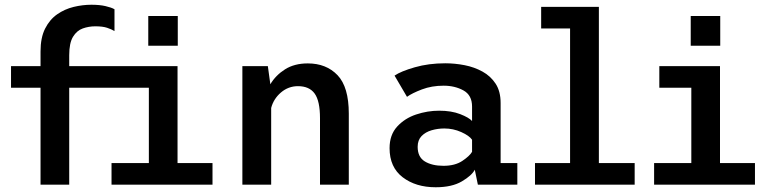

<svg xmlns="http://www.w3.org/2000/svg" viewBox="-20 -779 3240 810"><path d="M151 0V-409H26.5V-500H151V-562Q151 -620 170.2 -658.2Q189.5 -696.5 221 -718.5Q252.5 -740.5 290.5 -749.8Q328.5 -759 365.5 -759Q400.5 -759 425.2 -753.2Q450 -747.5 463 -740V-648Q450.5 -655.5 431.8 -661.8Q413 -668 382 -668Q354.5 -668 329.2 -659Q304 -650 288 -623.8Q272 -597.5 272 -546V-500H729V-91H876.5V0H450.5V-91H608V-409H272V0ZM605.5 -711.5H730V-586H605.5Z M1002.5 0V-500H1110L1120.5 -423.5Q1143 -461.5 1182.5 -486.5Q1222 -511.5 1278.5 -511.5Q1356.5 -511.5 1404 -461.8Q1451.5 -412 1451.5 -299.5V0H1330V-280.5Q1330 -353 1307.5 -384.2Q1285 -415.5 1237 -415.5Q1196.5 -415.5 1165.2 -388.8Q1134 -362 1124 -323.5V0Z M1818 11Q1734 11 1678.8 -31.2Q1623.5 -73.5 1623.5 -154Q1623.5 -210 1655.5 -245Q1687.5 -280 1735.5 -296Q1783.5 -312 1832.5 -312Q1884.5 -312 1921.5 -297.5Q1958.5 -283 1971.5 -268.5V-329.5Q1971.5 -377.5 1935.2 -397.5Q1899 -417.5 1851.5 -417.5Q1801.5 -417.5 1760 -401.8Q1718.5 -386 1697 -370.5L1644.5 -460Q1671.5 -478.5 1730 -495.2Q1788.5 -512 1858.5 -512Q1899 -512 1940 -504Q1981 -496 2015.5 -477Q2050 -458 2071 -425.8Q2092 -393.5 2092 -344.5V-91H2162.5V0H1996L1983 -63Q1970.5 -38.5 1928.5 -13.8Q1886.5 11 1818 11ZM1851 -79.5Q1899.5 -79.5 1930.5 -100.2Q1961.5 -121 1971.5 -138.5V-189.5Q1960 -206.5 1926 -221.8Q1892 -237 1854.5 -237Q1827 -237 1801 -229.5Q1775 -222 1758.5 -205Q1742 -188 1742 -159.5Q1742 -116.5 1772.2 -98Q1802.5 -79.5 1851 -79.5Z M2237 0V-91H2385V-659H2263V-750H2506.5V-91H2657.5V0Z M2894 -711.5H3018.5V-586H2894ZM2739.5 0V-91H2896.5V-409H2761.5V-500H3017.5V-91H3165V0Z"/></svg>

Font: Trispace Medium
Style: Regular
Weight: 500
Designer: Tyler Finck
Foundry: Etcetera Type Company
Version: Version 1.210; ttfautohint (v1.8.3)